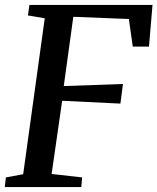

<svg xmlns="http://www.w3.org/2000/svg" viewBox="-22 -763 642 783"><path d="M-2.5 0 2 -39.5 72.5 -52.5 160.5 -688.5 92 -700 98 -743H600L585.5 -573H519.5L503.5 -685.5L277 -694.5L238 -412L479.5 -420.5L469 -340.5L231.5 -352L188.5 -53.5L313 -39.5L309.5 0Z"/></svg>

Font: Merriweather 28pt Medium
Style: Italic
Weight: 500
Italic angle: -7.8°
Version: Version 2.101